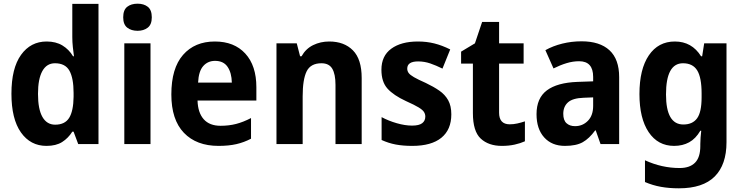

<svg xmlns="http://www.w3.org/2000/svg" viewBox="-20 -781 4029 1041"><path d="M232 10Q145 10 93.5 -63Q42 -136 42 -273Q42 -411 94 -483.5Q146 -556 233 -556Q283 -556 318.5 -534.5Q354 -513 376 -476H381Q378 -498 375 -525.5Q372 -553 372 -580V-760H514V0H404L379 -67H372Q350 -32 317 -11Q284 10 232 10ZM279 -105Q332 -105 355 -142Q378 -179 379 -256V-277Q379 -357 356.5 -397.5Q334 -438 278 -438Q233 -438 209.5 -395.5Q186 -353 186 -272Q186 -189 210 -147Q234 -105 279 -105Z M726 -761Q760 -761 781.5 -744Q803 -727 803 -687Q803 -648 781 -631Q759 -614 726 -614Q692 -614 670 -631Q648 -648 648 -687Q648 -727 669.5 -744Q691 -761 726 -761ZM796 -546V0H654V-546Z M1145 -556Q1250 -556 1310 -490.5Q1370 -425 1370 -308V-236H1051Q1053 -170 1084.5 -134.5Q1116 -99 1176 -99Q1221 -99 1260 -109Q1299 -119 1341 -141V-29Q1303 -9 1261.5 0.5Q1220 10 1165 10Q1045 10 977 -61Q909 -132 909 -269Q909 -411 972.5 -483.5Q1036 -556 1145 -556ZM1146 -451Q1107 -451 1082 -423Q1057 -395 1054 -333H1237Q1236 -386 1214 -418.5Q1192 -451 1146 -451Z M1765 -556Q1846 -556 1893.5 -508Q1941 -460 1941 -358V0H1799V-321Q1799 -379 1781.5 -408.5Q1764 -438 1723 -438Q1664 -438 1642.5 -394Q1621 -350 1621 -259V0H1479V-546H1589L1607 -476H1615Q1638 -517 1678 -536.5Q1718 -556 1765 -556Z M2427 -161Q2427 -78 2373 -34Q2319 10 2215 10Q2165 10 2125.5 2.5Q2086 -5 2049 -22V-146Q2086 -126 2131 -113Q2176 -100 2214 -100Q2252 -100 2269 -113Q2286 -126 2286 -149Q2286 -162 2279 -173.5Q2272 -185 2250 -198.5Q2228 -212 2181 -233Q2114 -264 2081 -300.5Q2048 -337 2048 -403Q2048 -478 2101.5 -517Q2155 -556 2246 -556Q2293 -556 2335 -545.5Q2377 -535 2421 -513L2379 -409Q2345 -426 2313 -437Q2281 -448 2247 -448Q2188 -448 2188 -409Q2188 -396 2195.5 -385.5Q2203 -375 2224.5 -362.5Q2246 -350 2289 -331Q2331 -311 2362 -289.5Q2393 -268 2410 -237.5Q2427 -207 2427 -161Z M2744 -107Q2764 -107 2784.5 -111.5Q2805 -116 2826 -123V-15Q2802 -4 2770.5 3Q2739 10 2701 10Q2629 10 2586.5 -29.5Q2544 -69 2544 -168V-436H2480V-501L2555 -546L2594 -662H2686V-546H2819V-436H2686V-170Q2686 -107 2744 -107Z M3133 -557Q3232 -557 3284.5 -508.5Q3337 -460 3337 -363V0H3236L3210 -74H3207Q3175 -30 3139.5 -10Q3104 10 3043 10Q2972 10 2930.5 -36Q2889 -82 2889 -162Q2889 -249 2945 -291Q3001 -333 3111 -337L3196 -340V-364Q3196 -449 3120 -449Q3086 -449 3051.5 -438.5Q3017 -428 2981 -410L2937 -509Q2978 -532 3028.5 -544.5Q3079 -557 3133 -557ZM3145 -251Q3085 -249 3059.5 -226Q3034 -203 3034 -164Q3034 -129 3051.5 -113Q3069 -97 3098 -97Q3139 -97 3167.5 -126Q3196 -155 3196 -207V-253Z M3639 -556Q3731 -556 3781 -476H3787L3798 -546H3919V-10Q3919 112 3855 176Q3791 240 3661 240Q3608 240 3563.5 232Q3519 224 3477 206V88Q3568 130 3665 130Q3720 130 3748.5 101Q3777 72 3777 11V0Q3777 -16 3778.5 -36Q3780 -56 3782 -72H3777Q3752 -29 3716.5 -9.5Q3681 10 3635 10Q3547 10 3497 -64.5Q3447 -139 3447 -271Q3447 -406 3498 -481Q3549 -556 3639 -556ZM3683 -438Q3591 -438 3591 -269Q3591 -106 3685 -106Q3735 -106 3759.5 -139.5Q3784 -173 3784 -253V-274Q3784 -361 3760 -399.5Q3736 -438 3683 -438Z"/></svg>

Font: Noto Sans Arabic SemCond
Style: Bold
Weight: 700
Width: 4
Designer: Monotype Design Team, Nadine Chahine, Nizar Qandah and Khaled Hosny
Foundry: Monotype Imaging Inc.
Version: Version 2.012; ttfautohint (v1.8.4.7-5d5b)